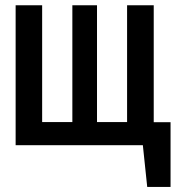

<svg xmlns="http://www.w3.org/2000/svg" viewBox="-20 -562 680 743"><path d="M574.9 -541.5V-89.2H640V161.5H549.7L532.8 0H40.5V-541.5H143.1V-89.7H260V-541.5H355.4V-89.7H471.8V-541.5Z"/></svg>

Font: Fira Code Fixed Medium
Style: Regular
Weight: 500
Monospace: yes
Designer: Carrois Corporate, Edenspiekermann AG, Nikita Prokopov
Foundry: Carrois Corporate, Edenspiekermann AG, Nikita Prokopov
Version: Version 5.002